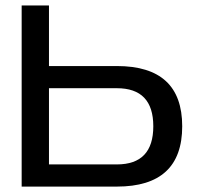

<svg xmlns="http://www.w3.org/2000/svg" viewBox="-20 -690 729 710"><path d="M60.1 0V-669.9H161.1V-445.8H412.1Q653.8 -445.8 653.8 -223.1Q653.8 0 412.1 0ZM161.1 -82H412.1Q546.9 -82 546.9 -223.1Q546.9 -363.8 412.1 -363.8H161.1Z"/></svg>

Font: LT Wave
Style: Regular
Weight: 400
Designer: Daniel Lyons
Version: Version 2.5 (Glyphs App)